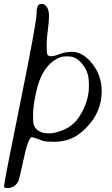

<svg xmlns="http://www.w3.org/2000/svg" viewBox="-20 -710 563 966"><path d="M222.2 -39.1H231.9Q255.9 -39.1 296.9 -55.4Q337.9 -71.8 364.7 -104Q391.6 -136.2 409.4 -183.1Q427.2 -230 427.2 -269V-291Q427.2 -339.4 404.3 -374Q369.6 -426.3 324.2 -426.3H309.6Q281.2 -426.3 249 -403.3Q186.5 -358.4 162.6 -250Q146.5 -179.2 146.5 -133.8V-106.4Q146.5 -73.7 167.7 -56.4Q189 -39.1 222.2 -39.1ZM491.7 -250Q491.7 -145 412.1 -65.4Q372.1 -25.4 333.7 -11Q295.4 3.4 252.7 3.4Q210 3.4 196 -1.2Q182.1 -5.9 165.3 -12.7Q148.4 -19.5 140.6 -19.5Q122.6 -19.5 99.9 86.2Q77.1 191.9 72.3 201.7Q54.7 236.3 14.6 236.3Q0.5 236.3 0.5 226.6Q0.5 207.5 82.3 -194.8Q164.1 -597.2 164.1 -643.6Q164.1 -689.9 185.5 -689.9H193.4Q204.6 -689.9 215.6 -674.6Q226.6 -659.2 226.6 -629.2Q226.6 -599.1 220.7 -558.8Q214.8 -518.6 214.8 -480.2Q214.8 -441.9 219 -434.6Q223.1 -427.2 238 -427.2Q252.9 -427.2 280.8 -438.2Q308.6 -449.2 343.3 -449.2Q397 -449.2 444.3 -389.6Q491.7 -330.1 491.7 -250Z"/></svg>

Font: Averia Sans Libre Light
Style: Italic
Weight: 300
Italic angle: -8.5°
Version: Version 1.002